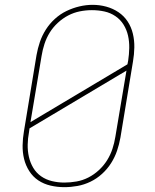

<svg xmlns="http://www.w3.org/2000/svg" viewBox="-20 -766 640 794"><path d="M246 8Q217 8 189 1.5Q161 -5 138.5 -20Q116 -35 101 -58.5Q86 -82 79.5 -109Q73 -136 73.5 -165Q74 -194 79 -223L131 -538Q136 -566 145 -592.5Q154 -619 169.5 -643.5Q185 -668 207 -688Q229 -708 255 -720.5Q281 -733 308.5 -739.5Q336 -746 363 -746Q392 -746 419.5 -738.5Q447 -731 470 -715.5Q493 -700 508 -677Q523 -654 529.5 -626.5Q536 -599 535.5 -570Q535 -541 530 -512L478 -197Q473 -169 464 -142.5Q455 -116 439.5 -91.5Q424 -67 402 -47Q380 -27 354 -14.5Q328 -2 300.5 3Q273 8 246 8ZM106 -261 507 -500 510 -515Q514 -541 514.5 -567.5Q515 -594 509.5 -618.5Q504 -643 491 -664Q478 -685 457.5 -699Q437 -713 412 -718.5Q387 -724 360 -724Q335 -724 310 -719Q285 -714 262 -702Q239 -690 219 -671.5Q199 -653 185.5 -631Q172 -609 164 -584.5Q156 -560 152 -535ZM246 -11Q271 -11 296.5 -15.5Q322 -20 345.5 -32Q369 -44 389 -62.5Q409 -81 423 -103.5Q437 -126 445 -150.5Q453 -175 457 -200L503 -474L102 -235L100 -220Q95 -194 94.5 -168Q94 -142 99.5 -117.5Q105 -93 117.5 -72Q130 -51 150 -37Q170 -23 195 -17Q220 -11 246 -11Z"/></svg>

Font: Iosevka Etoile Thin Oblique
Style: Regular
Weight: 100
Italic angle: -9°
Designer: Belleve Invis
Foundry: Belleve Invis
Version: Version 15.5.2; ttfautohint (v1.8.4)